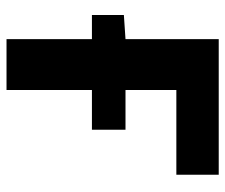

<svg xmlns="http://www.w3.org/2000/svg" viewBox="-71 -620 691 589"><g transform="rotate(90 274.5 -325.5)"><path d="M100 0H256V-262H378V-365H256V-521H516V-651H100V-365L26 -360V-262H100Z"/></g></svg>

Font: DAIFUKU Sans
Style: Bold
Weight: 700
Designer: Original font ‘Source Han Sans JP’ : Paul D. Hunt
Foundry: Daifuku
Version: Version 1.000